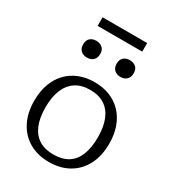

<svg xmlns="http://www.w3.org/2000/svg" viewBox="-216 -1032 1053 1163"><g transform="rotate(30 310.0 -450.0)"><path d="M572 -268Q572 -182 539.5 -119.5Q507 -57 448 -23Q389 11 310 11Q231 11 172 -23Q113 -57 80.5 -119.5Q48 -182 48 -268Q48 -332 66.5 -383.5Q85 -435 119.5 -471.5Q154 -508 202.5 -527.5Q251 -547 310 -547Q370 -547 418 -527.5Q466 -508 500.5 -471.5Q535 -435 553.5 -383.5Q572 -332 572 -268ZM127 -268Q127 -193 148 -143Q169 -93 209.5 -67.5Q250 -42 310 -42Q371 -42 411.5 -67Q452 -92 472.5 -142.5Q493 -193 493 -268Q493 -339 472.5 -389.5Q452 -440 411.5 -466.5Q371 -493 310 -493Q250 -493 209.5 -466.5Q169 -440 148 -389.5Q127 -339 127 -268ZM253 -711Q253 -682 236 -667Q219 -652 193 -652Q167 -652 150.5 -667Q134 -682 134 -711Q134 -740 150.5 -754.5Q167 -769 193 -769Q218 -769 235.5 -754.5Q253 -740 253 -711ZM487 -711Q487 -682 470 -667Q453 -652 427 -652Q402 -652 385 -667Q368 -682 368 -711Q368 -740 385 -754.5Q402 -769 427 -769Q453 -769 470 -754.5Q487 -740 487 -711ZM154 -911H466V-851H154Z"/></g></svg>

Font: Roboto Serif 20pt Light
Style: Regular
Weight: 300
Version: Version 1.008